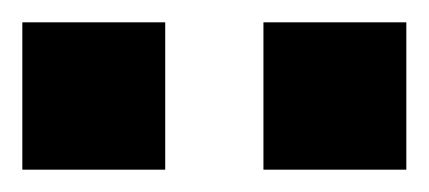

<svg xmlns="http://www.w3.org/2000/svg" viewBox="-50 -748 384 172"><path d="M186 -596V-728H314V-596ZM-30 -596V-728H98V-596Z"/></svg>

Font: Titillium Web
Style: Bold
Weight: 700
Designer: Mohamed Gaber, Accademia di Belle Arti di Urbino
Foundry: Kief Type Foundry, Accademia di Belle Arti di Urbino
Version: Version 3.000